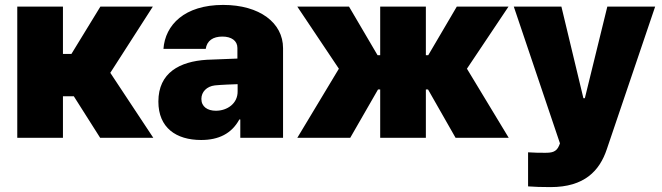

<svg xmlns="http://www.w3.org/2000/svg" viewBox="-20 -557 2675 776"><path d="M49.8 0H234.4V-168H278.3L384.8 0H599.6L425.8 -262.7L597.7 -530.3H385.7L268.6 -338.9H234.4V-530.3H49.8Z M620.1 -146.5C620.1 -41 691.4 8.8 793 8.8C863.3 8.8 916 -16.6 947.3 -74.2H951.2V0H1124V-362.3C1124 -464.8 1029.3 -537.1 881.8 -537.1C725.6 -537.1 647.5 -456.1 640.6 -359.4H811.5C816.4 -392.6 840.8 -409.2 878.9 -409.2C915 -409.2 939.5 -392.6 939.5 -363.3V-320.3L815.4 -315.4C707 -308.6 620.1 -263.7 620.1 -146.5ZM793.9 -157.2C793.9 -185.5 815.4 -208 848.6 -211.9C873 -214.4 921.9 -216.3 940.4 -216.8V-188.5C941.4 -138.7 898.4 -109.4 852.5 -109.4C818.4 -109.4 793.9 -126 793.9 -157.2Z M1181.6 0H1395.5L1507.8 -195.3H1516.6V0H1701.2V-195.3H1710L1821.3 0H2036.1L1867.2 -279.3L2035.2 -530.3H1826.2L1710.9 -334H1701.2V-530.3H1516.6V-334H1505.9L1390.6 -530.3H1181.6L1349.6 -279.3Z M2205.1 199.2C2341.8 199.2 2403.3 133.8 2432.6 45.9L2627.9 -530.3H2434.6L2343.8 -160.2H2337.9L2249 -530.3H2056.6L2243.2 22.5L2239.3 32.2C2228.5 57.6 2210 60.5 2183.6 60.5C2163.1 60.5 2139.6 60.5 2114.3 58.6V196.3C2138.7 198.2 2169.9 199.2 2205.1 199.2Z"/></svg>

Font: Pretendard Black
Style: Regular
Weight: 900
Designer: Base glyphs from Inter by Rasmus Andersson; Hangeul glyphs from Noto Sans CJK(Source Han Sans) by Jang Soo-young and Kan
Foundry: Kil Hyung-jin
Version: Version 1.309;Glyphs 3.2 (3225)